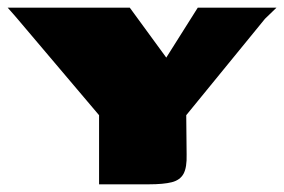

<svg xmlns="http://www.w3.org/2000/svg" viewBox="-28 -480 740 500"><path d="M230 0V-180L14 -435L-8 -460H310L405 -330L487 -460H692L662 -431L457 -180L458 -78Q459 -44 450 -27.5Q441 -11 419.5 -5.5Q398 0 359 0Z"/></svg>

Font: Genos Black
Style: Regular
Weight: 900
Designer: Robert E. Leuschke
Foundry: Robert E. Leuschke
Version: Version 1.010